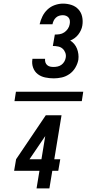

<svg xmlns="http://www.w3.org/2000/svg" viewBox="-20 -873 540 1061"><path d="M277 -440Q253 -440 229.5 -445Q206 -450 188.5 -463.5Q171 -477 163 -499Q155 -521 159 -545V-548H229V-547Q228 -537 231 -528Q234 -519 241 -513Q248 -507 257 -505Q266 -503 276 -503Q287 -503 298.5 -505.5Q310 -508 319.5 -515Q329 -522 335 -532Q341 -542 343 -553Q346 -568 341 -581.5Q336 -595 326 -604Q316 -613 301.5 -616Q287 -619 272 -619L283 -682Q296 -682 309.5 -684Q323 -686 335 -694Q347 -702 355 -714Q363 -726 365 -739Q367 -749 366 -758.5Q365 -768 359.5 -775Q354 -782 345.5 -785.5Q337 -789 327 -789Q317 -789 307 -786Q297 -783 289 -775.5Q281 -768 276.5 -758.5Q272 -749 270 -739H199Q204 -761 214.5 -782.5Q225 -804 242.5 -820.5Q260 -837 283 -845Q306 -853 328 -853Q353 -853 375.5 -845.5Q398 -838 413.5 -821Q429 -804 434 -780.5Q439 -757 435 -732Q433 -719 427 -706Q421 -693 412.5 -682Q404 -671 392.5 -662.5Q381 -654 368 -649Q381 -641 390.5 -629.5Q400 -618 405.5 -604Q411 -590 413 -574.5Q415 -559 413 -543Q409 -521 396.5 -499.5Q384 -478 364 -464Q344 -450 321.5 -445Q299 -440 277 -440ZM60 -314 68 -366H440L432 -314ZM182 168 198 71H58L69 7L233 -236H320L280 7H313L302 71H269L253 168ZM143 7H209L230 -121Z"/></svg>

Font: Iosevka Algr
Style: Italic
Weight: 400
Italic angle: -9°
Monospace: yes
Designer: Belleve Invis
Foundry: Belleve Invis
Version: Version 26.0.2; ttfautohint (v1.8.3)